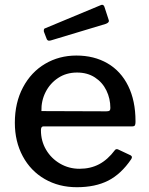

<svg xmlns="http://www.w3.org/2000/svg" viewBox="-20 -772 622 802"><path d="M312 -67Q358 -67 394 -86Q430 -105 460 -145Q463 -149 467 -149Q472 -149 475 -147L526 -123Q531 -120 531 -115Q531 -112 528 -107Q486 -45 432 -17.5Q378 10 301 10Q226 10 167 -24Q108 -58 75 -119.5Q42 -181 42 -259Q42 -343 76 -407Q110 -471 168.5 -505.5Q227 -540 299 -540Q373 -540 429 -507.5Q485 -475 515.5 -413Q546 -351 546 -266V-262Q546 -253 543.5 -248.5Q541 -244 531 -244H161Q151 -244 151 -228Q151 -183 172.5 -146.5Q194 -110 231 -88.5Q268 -67 312 -67ZM424 -307Q434 -307 437.5 -310Q441 -313 441 -321Q441 -360 424.5 -394Q408 -428 376.5 -448.5Q345 -469 302 -469Q257 -469 223 -446.5Q189 -424 170.5 -387.5Q152 -351 153 -308ZM433 -692Q435 -686 435 -685Q435 -677 421 -672L192 -603Q189 -602 185 -602Q177 -602 174 -612L164 -638Q163 -640 163 -644Q163 -653 169 -654L402 -751L406 -752Q413 -752 416 -744Z"/></svg>

Font: Libre Franklin Medium
Style: Regular
Weight: 500
Designer: Pablo Impallari, Rodrigo Fuenzalida
Foundry: Impallari Type
Version: Version 1.002; ttfautohint (v1.5)